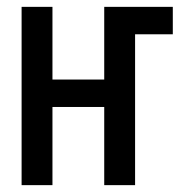

<svg xmlns="http://www.w3.org/2000/svg" viewBox="-20 -540 540 560"><path d="M43 0V-520H133V-308H284V-520H484V-440H374V0H284V-228H133V0Z"/></svg>

Font: Iosevka Curly Medium
Style: Regular
Weight: 500
Monospace: yes
Designer: Belleve Invis
Foundry: Belleve Invis
Version: Version 22.1.2; ttfautohint (v1.8.4)